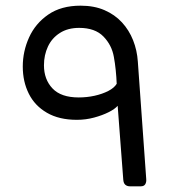

<svg xmlns="http://www.w3.org/2000/svg" viewBox="-20 -652 618 677"><path d="M438.5 5Q428.5 5 422.1 -0.3Q415.7 -5.6 414.7 -18L394.9 -278.9Q385.2 -267.6 363 -256.4Q340.9 -245.3 311.6 -237.4Q282.4 -229.5 251 -229.5Q188.4 -229.5 145.6 -254.3Q102.8 -279 81.6 -321.6Q60.3 -364.1 60.3 -417.4Q60.3 -470.9 82.5 -520Q104.7 -569.2 150.2 -600.6Q195.6 -632 264.2 -632Q312.1 -632 348.4 -616.2Q384.7 -600.5 410 -573.1Q435.2 -545.7 449.3 -510.1Q463.4 -474.5 466 -434.8L495.6 -20.9Q496.7 -10.3 492.3 -2.6Q487.9 5 476.1 5ZM257.6 -308.4Q286.4 -308.4 313.6 -314.4Q340.8 -320.5 361.7 -331.2Q382.6 -341.9 391.5 -356.5Q390.5 -381.4 388 -405.2Q385.6 -428.9 381.4 -451.7Q374.1 -493.1 344.6 -523.4Q315 -553.7 259.1 -553.7Q219.2 -553.7 191.2 -535.8Q163.1 -517.9 149.1 -488Q135 -458 135 -421.9Q135 -372 165.1 -340.2Q195.1 -308.4 257.6 -308.4Z"/></svg>

Font: Rubik Light
Style: Regular
Weight: 300
Designer: Hubert and Fischer
Foundry: Hubert and Fischer
Version: Version 2.300;gftools[0.9.30]